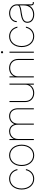

<svg xmlns="http://www.w3.org/2000/svg" viewBox="1639 -2375 744 4062"><g transform="rotate(-90 2011.0 -344.0)"><path d="M258.8 7.8C363.8 7.8 443.8 -62.5 464.8 -168H441.9C421.9 -74.7 351.1 -14.6 258.8 -14.6C139.2 -14.6 54.7 -115.2 54.7 -257.8C54.7 -400.4 139.2 -501 258.8 -501C351.1 -501 421.9 -440.9 441.9 -347.7H464.8C443.8 -453.1 363.8 -523.4 258.8 -523.4C125.5 -523.4 32.2 -411.6 32.2 -257.8C32.2 -104 125.5 7.8 258.8 7.8Z M755.9 7.8C888.7 7.8 981.4 -104 981.4 -257.8C981.4 -411.6 888.7 -523.4 755.9 -523.4C622.6 -523.4 529.3 -411.6 529.3 -257.8C529.3 -104 622.6 7.8 755.9 7.8ZM755.9 -14.6C636.2 -14.6 551.8 -115.2 551.8 -257.8C551.8 -400.4 636.2 -501 755.9 -501C875 -501 959 -400.4 959 -257.8C959 -115.2 875 -14.6 755.9 -14.6Z M1079.1 0H1101.6V-335.9C1101.6 -432.1 1171.9 -501 1263.7 -501C1349.1 -501 1404.3 -441.4 1404.3 -335.9V0H1426.8V-335.9C1426.8 -441.4 1497.6 -501 1585.9 -501C1673.8 -501 1729.5 -441.4 1729.5 -335.9V0H1752V-335.9C1752 -451.7 1688 -523.4 1585.9 -523.4C1506.3 -523.4 1440.4 -479.5 1416.5 -408.2C1397 -479.5 1338.4 -523.4 1263.7 -523.4C1198.7 -523.4 1129.9 -489.7 1101.6 -422.4V-515.6H1079.1Z M2073.2 7.8C2150.4 7.8 2222.2 -27.8 2251 -100.1V0H2273.4V-515.6H2251V-179.7C2251 -84 2174.8 -14.6 2073.2 -14.6C1974.1 -14.6 1905.3 -80.6 1905.3 -179.7V-515.6H1882.8V-179.7C1882.8 -67.9 1961.4 7.8 2073.2 7.8Z M2426.8 -335.9C2426.8 -431.6 2502.9 -501 2604.5 -501C2703.6 -501 2772.5 -435.1 2772.5 -335.9V0H2794.9V-335.9C2794.9 -447.8 2716.3 -523.4 2604.5 -523.4C2527.3 -523.4 2455.6 -487.8 2426.8 -415.5V-515.6H2404.3V0H2426.8Z M2925.8 0H2948.2V-515.6H2925.8ZM2937 -649.9C2949.7 -649.9 2960 -660.2 2960 -672.9C2960 -685.5 2949.7 -695.8 2937 -695.8C2924.3 -695.8 2914.1 -685.5 2914.1 -672.9C2914.1 -660.2 2924.3 -649.9 2937 -649.9Z M3272.5 7.8C3377.4 7.8 3457.5 -62.5 3478.5 -168H3455.6C3435.5 -74.7 3364.7 -14.6 3272.5 -14.6C3152.8 -14.6 3068.4 -115.2 3068.4 -257.8C3068.4 -400.4 3152.8 -501 3272.5 -501C3364.7 -501 3435.5 -440.9 3455.6 -347.7H3478.5C3457.5 -453.1 3377.4 -523.4 3272.5 -523.4C3139.2 -523.4 3045.9 -411.6 3045.9 -257.8C3045.9 -104 3139.2 7.8 3272.5 7.8Z M3734.4 7.8C3824.2 7.8 3897 -35.6 3926.3 -105L3926.8 -61C3926.8 -22 3943.8 0 3974.1 0H3998V-22.5H3974.1C3958 -22.5 3950.2 -35.2 3950.2 -61V-361.3C3950.2 -454.1 3867.7 -523.4 3762.7 -523.4C3656.7 -523.4 3573.2 -453.1 3573.2 -361.3H3595.7C3595.7 -440.4 3669.4 -501 3762.7 -501C3855 -501 3927.7 -440.9 3927.7 -361.3C3927.7 -322.3 3919.9 -314.9 3884.3 -302.2C3856.9 -292.5 3818.8 -286.1 3773.4 -280.3C3617.7 -259.8 3559.6 -219.7 3559.6 -135.7C3559.6 -37.6 3644.5 7.8 3734.4 7.8ZM3734.4 -14.6C3651.4 -14.6 3582 -56.2 3582 -135.7C3582 -206.1 3633.3 -238.3 3773.4 -257.8C3857.9 -269.5 3898.9 -276.9 3927.7 -302.2V-213.9C3927.7 -81.5 3839.4 -14.6 3734.4 -14.6Z"/></g></svg>

Font: Raveo Display Display Thin
Style: Regular
Weight: 100
Designer: Jakub Foglar, Rasmus Andersson (Inter)
Foundry: Jakubfoglar.com
Version: Version 1.100;Glyphs 3.2.3 (3260)